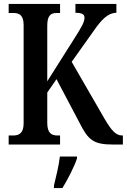

<svg xmlns="http://www.w3.org/2000/svg" viewBox="-20 -734 644 975"><path d="M24 0H285V-46H272C241 -46 220 -59 220 -110V-264L267 -332L383 -112C428 -22 455 0 555 0H604V-46H600C568 -46 545 -73 512 -129L344 -420L457 -579C496 -635 529 -669 571 -669V-714H363V-669C396 -669 409 -662 409 -644C409 -621 393 -595 361 -544L220 -321V-604C220 -655 238 -668 267 -668H285V-714H24V-668H50C79 -668 100 -655 100 -607V-108C100 -58 77 -46 47 -46H24ZM254 208V221H297C323 179 357 113 371 71V61H284C279 108 264 165 254 208Z"/></svg>

Font: Noto Serif Lao ExtraCondensed SemiBold
Style: Regular
Weight: 600
Width: 2
Designer: Monotype Design Team
Foundry: Monotype Imaging Inc.
Version: Version 2.003